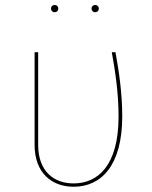

<svg xmlns="http://www.w3.org/2000/svg" viewBox="-20 -723 595 753"><path d="M194.1 -703.4C185.4 -703.4 180 -697 180 -689.3C180 -681.6 185.4 -675.1 194.1 -675.1C203.3 -675.1 208.7 -681.6 208.7 -689.3C208.7 -697 203.3 -703.4 194.1 -703.4ZM353.4 -703.4C344.3 -703.4 338.9 -697 338.9 -689.3C338.9 -681.6 344.3 -675.1 353.4 -675.1C362.1 -675.1 367.6 -681.6 367.6 -689.3C367.6 -697 362.1 -703.4 353.4 -703.4ZM432.8 -518.3H418.4C431.4 -446.3 445 -359.4 445 -266.7C445 -73.7 363.9 -3.7 268.7 -3.7C190.6 -3.7 129.7 -51.7 129.7 -154.7V-518.3H115.7V-154.3C115.7 -45.6 182.3 9.4 268.7 9.4C375.6 9.4 459.4 -71.8 459.4 -266.7C459.4 -359.8 445.9 -446.3 432.9 -518.3Z"/></svg>

Font: Fira Sans Hair
Style: Regular
Weight: 100
Designer: bBox Type GmbH & Carrois Corporate GbR & Edenspiekermann AG
Foundry: bBox Type GmbH & Carrois Corporate GbR & Edenspiekermann AG
Version: Version 4.300;PS 004.300;hotconv 1.0.88;makeotf.lib2.5.64775